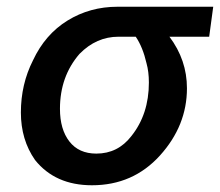

<svg xmlns="http://www.w3.org/2000/svg" viewBox="-20 -540 653 570"><path d="M253 10Q375 10 455 -78.5Q535 -167 535 -278Q535 -362 483 -431H601L613 -520H329Q247 -520 180.5 -479Q114 -438 78 -361Q42 -290 42 -206Q42 -125 84 -65Q144 10 253 10ZM266 -84Q214 -84 186 -120Q158 -156 158 -217Q158 -313 216 -380Q266 -431 332 -431H383Q404 -400 415 -352Q422 -327 422 -295Q422 -201 370 -136Q330 -84 266 -84Z"/></svg>

Font: Brisa Sans Medium
Style: Italic
Weight: 600
Italic angle: -8°
Designer: Dalton Maag Ltd
Foundry: Dalton Maag Ltd
Version: Version 1.101;July 10, 2019;FontCreator 11.5.0.2425 64-bit